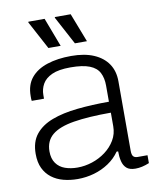

<svg xmlns="http://www.w3.org/2000/svg" viewBox="-83 -787 700 863"><g transform="rotate(-10 267.0 -355.5)"><path d="M202 12Q168 12 137.5 4Q107 -4 84 -21.5Q61 -39 48 -66Q35 -93 35 -132Q35 -187 62.5 -221Q90 -255 139 -273.5Q188 -292 255 -299Q322 -306 400 -306V-380Q400 -414 387.5 -438.5Q375 -463 343.5 -475.5Q312 -488 256 -488Q202 -488 171.5 -474Q141 -460 128 -437Q115 -414 115 -387V-370H59Q58 -375 58 -380Q58 -385 58 -392Q58 -443 84.5 -475Q111 -507 158.5 -522.5Q206 -538 268 -538Q329 -538 371 -520Q413 -502 435.5 -469Q458 -436 458 -389V-72Q458 -53 464.5 -46Q471 -39 484 -39H529V-3Q512 4 496.5 7.5Q481 11 466 11Q439 11 425.5 -1Q412 -13 407 -33.5Q402 -54 402 -79H395Q375 -50 344.5 -29.5Q314 -9 277.5 1.5Q241 12 202 12ZM210 -39Q244 -39 277.5 -50Q311 -61 338.5 -81.5Q366 -102 383 -130.5Q400 -159 400 -194V-256Q297 -256 230 -245Q163 -234 130.5 -207Q98 -180 98 -132Q98 -99 113 -78Q128 -57 153.5 -48Q179 -39 210 -39ZM295 -591 226 -720 227 -723H299L350 -591ZM174 -591 105 -720 106 -723H180L230 -591Z"/></g></svg>

Font: Archivo SemiBold ExtraLight
Style: Regular
Weight: 250
Version: Version 2.001